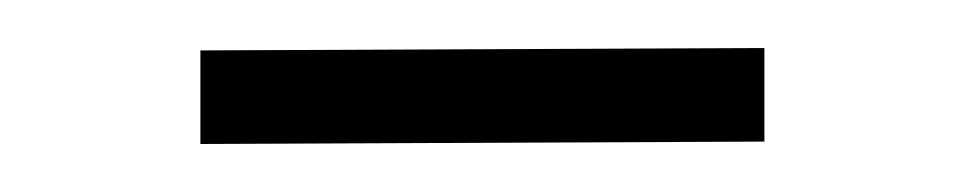

<svg xmlns="http://www.w3.org/2000/svg" viewBox="-20 -299 402 80"><path d="M298.5 -279V-240L63.5 -239V-278Z"/></svg>

Font: Public Sans Thin
Style: Regular
Weight: 100
Designer: The Public Sans project authors (U.S. Web Design System). Libre Franklin designed by Pablo Impallari and Rodrigo Fuenzal
Version: Version 1.008